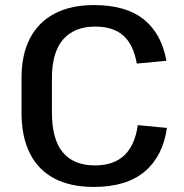

<svg xmlns="http://www.w3.org/2000/svg" viewBox="-20 -729 728 758"><path d="M350 9Q258 9 194.5 -24.5Q131 -58 98 -123.5Q65 -189 65 -283V-422Q65 -514 98.5 -578Q132 -642 196 -675.5Q260 -709 351 -709Q477 -709 547.5 -652.5Q618 -596 637 -489L520 -478Q507 -553 467 -588.5Q427 -624 356 -624Q273 -624 229 -573Q185 -522 185 -421V-285Q185 -179 228 -127.5Q271 -76 355 -76Q429 -76 471 -116Q513 -156 524 -235L639 -224Q623 -112 551 -51.5Q479 9 350 9Z"/></svg>

Font: Pathway Extreme 72pt SemiBold
Style: Regular
Weight: 600
Designer: Eduardo Rodriguez Tunni
Foundry: Eduardo Rodriguez Tunni
Version: Version 1.001;gftools[0.9.26]